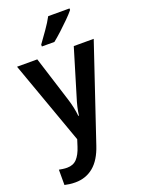

<svg xmlns="http://www.w3.org/2000/svg" viewBox="-183 -939 863 1167"><g transform="rotate(-20 249.0 -356.0)"><path d="M1 -635H132L225 -340Q234 -312 240 -283.5Q246 -255 249 -227H253Q256 -253 262.5 -281Q269 -309 279 -340L368 -635H497L290 -20Q262 65 212.5 106Q163 147 95 147Q73 147 56.5 144.5Q40 142 26 139V40Q36 42 50 44Q64 46 78 46Q118 46 141.5 20.5Q165 -5 180 -52L194 -96ZM422 -849Q407 -830 379 -802Q351 -774 320.5 -746Q290 -718 266 -699H185V-711Q209 -744 237.5 -784.5Q266 -825 284 -859H422Z"/></g></svg>

Font: Noto Sans Telugu UI SemiCondensed SemiBold
Style: Regular
Weight: 600
Width: 4
Designer: Jelle Bosma - Monotype Design Team
Foundry: Monotype Imaging Inc.
Version: Version 2.005; ttfautohint (v1.8.4.7-5d5b)